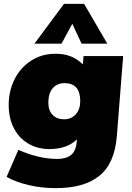

<svg xmlns="http://www.w3.org/2000/svg" viewBox="-20 -784 682 993"><path d="M617 -494 584 -77Q572 63 493 126Q414 189 269 189Q195 189 129 173.5Q63 158 14 131L75 -9Q181 38 277 38Q322 38 347.5 17.5Q373 -3 377 -53L378 -63Q326 -13 236 -13Q174 -13 126 -41.5Q78 -70 51.5 -121.5Q25 -173 25 -241Q25 -314 55.5 -374.5Q86 -435 141.5 -470.5Q197 -506 267 -506Q313 -506 347 -492Q381 -478 409 -451L412 -494ZM395 -261Q395 -354 314 -354Q275 -354 252.5 -327.5Q230 -301 230 -253Q230 -213 252 -190Q274 -167 311 -167Q349 -167 372 -193Q395 -219 395 -261ZM158 -558 311 -764H415L535 -558H402L354 -661L298 -558Z"/></svg>

Font: Nunito Sans Heavy Heavy
Style: Italic
Weight: 400
Italic angle: -4.541°
Designer: Vernon Adams
Foundry: Vernon Adams
Version: Version 2.002